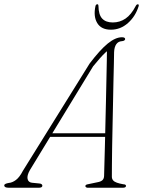

<svg xmlns="http://www.w3.org/2000/svg" viewBox="-48 -882 672 902"><path d="M92.5 -83Q78 -57.5 81.5 -41.5Q85 -25.5 102 -23.5L137 -20Q144 -19.5 147.5 -16.5Q151 -13.5 151 -9.5Q151 -5 146.8 -2.5Q142.5 0 134.5 0H-7Q-17.5 0 -22.8 -2.8Q-28 -5.5 -28 -11Q-28 -15.5 -22.2 -18.2Q-16.5 -21 -7 -22.5Q10.5 -24 27.2 -36.8Q44 -49.5 59.5 -79.5L373 -583.5Q422 -648 458.2 -677.5Q494.5 -707 525 -707Q532.5 -707 536.2 -704.8Q540 -702.5 540 -698.5Q540 -695 536 -692Q532 -689 524 -688.5Q507.5 -687.5 498.2 -674.2Q489 -661 488 -637Q488 -618.5 487 -582.5Q486 -546.5 485 -499Q484 -451.5 483 -398.2Q482 -345 480.8 -291.8Q479.5 -238.5 478.8 -190.8Q478 -143 477.8 -106.8Q477.5 -70.5 477.5 -52Q477.5 -42 483.2 -35Q489 -28 501 -23.8Q513 -19.5 530.5 -16.5Q544 -16 544 -8.5Q544 -5 540.5 -2.5Q537 0 529 0H364Q360 0 356.5 -2.2Q353 -4.5 353 -8Q353 -11 356 -13.2Q359 -15.5 363 -16L410.5 -26Q425 -28.5 432.8 -35.2Q440.5 -42 441 -55.5Q441.5 -74 442.5 -110.5Q443.5 -147 444.8 -195.2Q446 -243.5 447.2 -297.8Q448.5 -352 449.8 -406.5Q451 -461 452 -509.8Q453 -558.5 453.8 -596.2Q454.5 -634 454.5 -653.5L462.5 -648.5Q456.5 -644 445.5 -633.5Q434.5 -623 420.5 -607.2Q406.5 -591.5 389.5 -570.5ZM174 -239 188 -256H467L465 -239ZM482 -776.5Q515 -776.5 541.8 -794.8Q568.5 -813 590 -854.5Q592.5 -859 595 -860.5Q597.5 -862 599.5 -862Q602 -862 603.2 -860Q604.5 -858 603.5 -853.5Q588.5 -805 553.2 -773.8Q518 -742.5 473 -742.5Q427.5 -742.5 408.8 -773.8Q390 -805 400.5 -853.5Q401.5 -858 404 -860Q406.5 -862 409 -862Q411.5 -862 412.8 -860.5Q414 -859 414.5 -854.5Q415 -813 432 -794.8Q449 -776.5 482 -776.5Z"/></svg>

Font: Fraunces Thin
Style: Italic
Weight: 250
Italic angle: -16°
Version: Version 1.000;[b76b70a41]